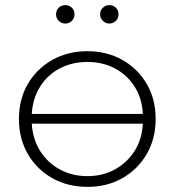

<svg xmlns="http://www.w3.org/2000/svg" viewBox="-20 -726 683 750"><path d="M321 -526Q398 -526 458 -492Q518 -458 553 -398.5Q588 -339 588 -261Q588 -184 553 -124Q518 -64 458 -30Q398 4 322 4Q245 4 184.5 -30Q124 -64 89 -124Q54 -184 54 -261Q54 -339 89 -398.5Q124 -458 184.5 -492Q245 -526 321 -526ZM321 -484Q262 -484 214 -459Q166 -434 137 -388Q108 -342 104 -281H538Q535 -342 505.5 -388Q476 -434 428.5 -459Q381 -484 321 -484ZM321 -38Q381 -38 428.5 -64Q476 -90 505.5 -136Q535 -182 538 -243H104Q108 -182 137 -136Q166 -90 214 -64Q262 -38 321 -38ZM407 -634Q393 -634 382 -644.5Q371 -655 371 -670Q371 -686 382 -696Q393 -706 407 -706Q422 -706 432.5 -696Q443 -686 443 -670Q443 -655 432.5 -644.5Q422 -634 407 -634ZM235 -634Q220 -634 209.5 -644.5Q199 -655 199 -670Q199 -686 209.5 -696Q220 -706 235 -706Q250 -706 260.5 -696Q271 -686 271 -670Q271 -655 260.5 -644.5Q250 -634 235 -634Z"/></svg>

Font: Modern
Style: Regular
Weight: 300
Designer: Julieta Ulanovsky
Foundry: Julieta Ulanovsky
Version: Version 8.000